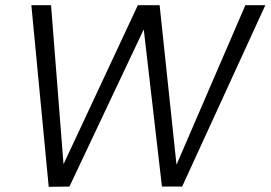

<svg xmlns="http://www.w3.org/2000/svg" viewBox="-20 -720 1044 741"><path d="M168 1 101 -700H177L225 -88H226L512 -700H596L661 -86H662L927 -700H1004L683 0H605L535 -605H534L248 0Z"/></svg>

Font: DM Sans 28pt Light
Style: Italic
Weight: 300
Italic angle: -10°
Version: Version 4.004;gftools[0.9.30]